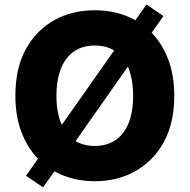

<svg xmlns="http://www.w3.org/2000/svg" viewBox="-20 -782 829 839"><path d="M47.2 -363.6Q47.2 -484 93 -567.5Q116.5 -610.1 148.4 -641.9Q180.4 -673.7 218.9 -695Q257.5 -716.3 301.8 -726.7Q346.2 -737.2 394.2 -737.2Q493.6 -737.2 571.7 -693.5L620 -762.4L694.2 -712L642.8 -638.8Q688.9 -591.3 715.2 -522Q741.5 -452.8 741.5 -363.6Q741.5 -243.6 695.3 -160.2Q671.9 -117.5 639.7 -85.8Q607.6 -54 569.1 -32.7Q530.5 -11.4 486.3 -0.7Q442.1 9.9 394.2 9.9Q296.2 9.9 217.7 -33.4L168.3 36.6L93.8 -13.8L146 -88.4Q99.8 -136 73.5 -205.3Q47.2 -274.5 47.2 -363.6ZM226.6 -363.6Q226.6 -288 250 -236.2L478.7 -561.4Q443.2 -583.1 394.2 -583.1Q354.8 -583.1 323.7 -568.9Q292.6 -554.7 271.1 -526.8Q249.6 -498.9 238.1 -457.9Q226.6 -416.9 226.6 -363.6ZM394.2 -144.2Q433.6 -144.2 464.7 -158.4Q495.7 -172.6 517.4 -200.5Q539.1 -228.3 550.4 -269.4Q561.8 -310.4 561.8 -363.6Q561.8 -437.1 538.7 -490.8L310.4 -165.5Q346.2 -144.2 394.2 -144.2Z"/></svg>

Font: Inter P Extra Bold
Style: Regular
Weight: 800
Designer: Rasmus Andersson
Foundry: rsms
Version: Version 3.018;git-588b23468